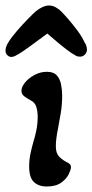

<svg xmlns="http://www.w3.org/2000/svg" viewBox="-47 -668 336 698"><path d="M123 10Q93 10 76 -6.5Q59 -23 59 -63Q59 -86 63.5 -108Q68 -130 74 -151Q81 -173 85.5 -196Q90 -219 90 -245Q90 -263 85 -279.5Q80 -296 63 -304Q50 -311 40.5 -318.5Q31 -326 31 -338Q31 -352 44 -368Q57 -384 78.5 -395.5Q100 -407 123 -407Q148 -407 159.5 -394Q171 -381 175 -361Q179 -341 179 -320Q179 -288 174 -257.5Q169 -227 164 -201Q160 -182 158 -166Q156 -150 156 -136Q156 -111 168 -98.5Q180 -86 202 -75Q211 -70 211 -60Q211 -52 203 -35Q195 -18 175.5 -4Q156 10 123 10ZM-6 -461Q-14 -461 -20.5 -467.5Q-27 -474 -27 -484Q-27 -490 -24.5 -498Q-22 -506 -16 -515Q-5 -533 14.5 -555.5Q34 -578 53.5 -598Q73 -618 83 -627Q110 -648 131 -648Q144 -648 155.5 -641.5Q167 -635 175 -627Q185 -617 202 -597.5Q219 -578 235.5 -555.5Q252 -533 261 -513Q266 -506 267.5 -499Q269 -492 269 -487Q269 -477 261.5 -469.5Q254 -462 244 -462Q240 -462 235 -463Q230 -464 225 -468Q215 -473 197 -486.5Q179 -500 159.5 -516.5Q140 -533 125 -546Q95 -524 62.5 -500Q30 -476 14 -468Q3 -461 -6 -461Z"/></svg>

Font: Akaya Kanadaka
Style: Regular
Weight: 400
Designer: Vaishnavi Murthy Yerkadithaya, Juan Luis Blanco Aristondo
Version: Version 1.002; ttfautohint (v1.8.3)